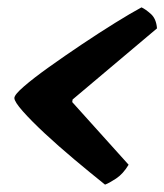

<svg xmlns="http://www.w3.org/2000/svg" viewBox="-20 -538 446 521"><path d="M265 -37Q225 -69 181.5 -105.5Q138 -142 101.5 -176Q65 -210 42 -236Q19 -262 19 -272Q19 -281 45 -303.5Q71 -326 113 -356Q155 -386 202 -417.5Q249 -449 292.5 -476Q336 -503 364 -518Q375 -513 389.5 -500Q404 -487 406 -461L177 -268L176 -261L329 -91Q314 -66 295 -53.5Q276 -41 265 -37Z"/></svg>

Font: Texturina 12pt Black
Style: Italic
Weight: 900
Italic angle: -11°
Designer: Guillermo Torres Carreño
Foundry: Omnibus-Type
Version: Version 1.002